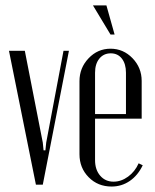

<svg xmlns="http://www.w3.org/2000/svg" viewBox="-20 -683 574 710"><path d="M234.9 -495.1 138.2 0H112.8L13.2 -495.1H71.8L138.2 -155.8L141.1 -127H147.9L150.9 -155.8L214.8 -495.1Z M403.8 -555.2H388.7L323.7 -663.1H373.5ZM273.9 -382.8Q273.9 -432.1 307.6 -467.5Q341.3 -502.9 388.7 -502.9Q436 -502.9 470 -467.8Q503.9 -432.6 503.9 -383.8V-244.1H331.5V-90.8Q331.5 -55.2 350.6 -33.2Q369.6 -11.2 399.9 -11.2Q428.2 -11.2 453.6 -29.8Q479 -48.3 492.7 -79.1L507.8 -71.8Q489.7 -34.2 459.7 -13.7Q429.7 6.8 392.6 6.8Q341.8 6.8 307.9 -27.6Q273.9 -62 273.9 -112.8ZM331.5 -261.2H445.8V-414.1Q445.8 -446.8 430.7 -466.3Q415.5 -485.8 389.6 -485.8Q363.3 -485.8 347.4 -466.3Q331.5 -446.8 331.5 -414.1Z"/></svg>

Font: Moniqa Narrow Heading
Style: Regular
Weight: 400
Width: 4
Designer: Rajesh Rajput
Foundry: Rajesh Rajput
Version: Version 1.000